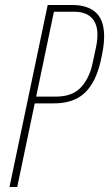

<svg xmlns="http://www.w3.org/2000/svg" viewBox="-20 -749 437 769"><path d="M18 0 171 -729H270Q299 -729 322 -722Q345 -715 361.5 -701Q378 -687 387 -664.5Q396 -642 397 -610Q398 -578 390 -537Q377 -463 351.5 -418.5Q326 -374 287.5 -354.5Q249 -335 196 -335H112L118 -362H203Q271 -362 305.5 -400.5Q340 -439 352 -501L365 -562Q379 -631 356 -666.5Q333 -702 277 -702H196L49 0Z"/></svg>

Font: Hubot Sans Condensed ExtraLight
Style: Italic
Weight: 200
Width: 3
Italic angle: -12.0243°
Designer: Deni Anggara
Foundry: GitHub, Inc., Subsidiary of Microsoft Corporation
Version: Version 2.000